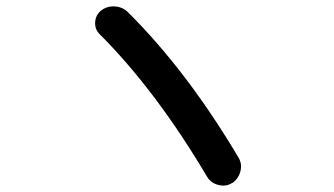

<svg xmlns="http://www.w3.org/2000/svg" viewBox="-20 -664 1040 597"><path d="M624 -114.3Q464.8 -382.8 290 -557.6Q274.4 -573.2 275.9 -595.2Q277.3 -617.2 293.9 -630.9Q312.5 -645.5 336.9 -644Q361.3 -642.6 377.9 -626Q562.5 -442.4 721.7 -173.8Q733.4 -154.3 727.5 -131.3Q721.7 -108.4 702.1 -94.7H701.2Q682.6 -83 659.2 -88.9Q635.7 -94.7 624 -114.3Z"/></svg>

Font: Rounded Mgen+ 2m medium
Style: Regular
Weight: 500
Designer: [Source Han Sans]
Ryoko NISHIZUKA  (kana & ideographs); Paul D. Hunt (Latin, Greek & Cyrillic); Wenlong ZHANG  (bopomofo
Version: Version 1.059.20150602